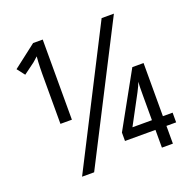

<svg xmlns="http://www.w3.org/2000/svg" viewBox="-126 -839 958 963"><g transform="rotate(-20 352.5 -357.0)"><path d="M151.4 0 515.6 -713.9H581.1L215.8 0ZM140.1 -286.1V-553.7Q140.1 -568.8 140.6 -584Q141.1 -599.1 141.8 -614.5Q142.6 -629.9 144 -645Q135.7 -637.2 129.2 -631.6Q122.6 -626 117.7 -621.6L58.6 -578.1L26.9 -619.1L149.9 -713.9H201.2V-286.1ZM577.6 0V-94.7H415V-139.6L576.2 -430.2H636.2V-146.5H688V-94.7H636.2V0ZM473.6 -146.5H577.6V-276.4Q577.6 -301.3 577.9 -320.1Q578.1 -338.9 579.1 -351.1Q576.2 -341.8 571 -330.3Q565.9 -318.8 557.6 -303.2Z"/></g></svg>

Font: Open Sans Condensed
Style: Regular
Weight: 400
Width: 3
Designer: Monotype Design Team
Foundry: Monotype Imaging Inc.
Version: Version 3.000